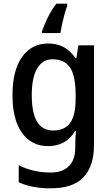

<svg xmlns="http://www.w3.org/2000/svg" viewBox="-20 -786 606 1046"><path d="M243 -549Q339 -549 391 -469H396L407 -539H492V3Q492 119 435 179.5Q378 240 256 240Q153 240 82 207V114Q160 154 256 154Q320 154 355 119.5Q390 85 390 18V0Q390 -13 391 -35Q392 -57 394 -72H389Q340 10 242 10Q151 10 99.5 -62.5Q48 -135 48 -268Q48 -402 100 -475.5Q152 -549 243 -549ZM266 -463Q211 -463 182 -412.5Q153 -362 153 -267Q153 -75 269 -75Q333 -75 362.5 -117Q392 -159 392 -247V-270Q392 -372 362 -417.5Q332 -463 266 -463ZM346 -754Q339 -735 331.5 -708Q324 -681 318 -653.5Q312 -626 309 -606H209V-616Q219 -647 240 -690Q261 -733 287 -766H346Z"/></svg>

Font: Noto Sans Lao UI SemCond Med
Style: Regular
Weight: 500
Width: 4
Designer: Monotype Design Team
Foundry: Monotype Imaging Inc.
Version: Version 2.000; ttfautohint (v1.8.4.7-5d5b)